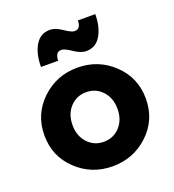

<svg xmlns="http://www.w3.org/2000/svg" viewBox="-139 -866 896 987"><g transform="rotate(-20 309.5 -373.0)"><path d="M397 -754H492Q492 -684 464.5 -637.5Q437 -591 385 -591Q355 -591 318.5 -616Q282 -641 265 -641Q231 -641 231 -594H137Q137 -666 164.5 -712Q192 -758 244 -758Q274 -758 310 -733Q346 -708 363 -708Q397 -708 397 -754ZM310 12Q196 12 114.5 -65Q33 -142 33 -257Q33 -372 114.5 -449.5Q196 -527 310 -527Q425 -527 506.5 -449.5Q588 -372 588 -257Q588 -142 506.5 -65Q425 12 310 12ZM187 -257Q187 -198 222 -160Q257 -122 310 -122Q363 -122 398 -160Q433 -198 433 -257Q433 -317 398 -355Q363 -393 310 -393Q257 -393 222 -355Q187 -317 187 -257Z"/></g></svg>

Font: Freely
Style: Bold
Weight: 700
Designer: Kris Sowersby
Foundry: Klim Type Foundry
Version: Version 1.006;hotconv 1.0.113;makeotfexe 2.5.65598;200799169